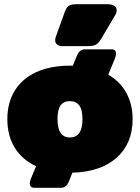

<svg xmlns="http://www.w3.org/2000/svg" viewBox="-20 -808 667 915"><path d="M243 -616Q243 -624 246 -633L288 -749Q296 -772 307 -780Q318 -788 348 -788H491Q512 -788 524 -780.5Q536 -773 536 -759Q536 -747 528 -734L464 -626Q450 -602 437 -595Q424 -588 390 -588H283Q243 -588 243 -616ZM122 66Q122 57 127 44L152 -16Q85 -47 50 -104.5Q15 -162 15 -240Q15 -318 50 -375.5Q85 -433 152.5 -464Q220 -495 313 -495H327L348 -546Q354 -559 363 -566Q372 -573 387 -573H511Q533 -573 533 -552Q533 -543 528 -530L496 -452Q552 -420 582 -365.5Q612 -311 612 -240Q612 -125 536.5 -57Q461 11 325 15L307 60Q301 73 292 80Q283 87 268 87H144Q122 87 122 66ZM373 -240Q373 -286 357.5 -306Q342 -326 313 -326Q284 -326 269 -306Q254 -286 254 -240Q254 -153 313 -153Q373 -153 373 -240Z"/></svg>

Font: Mitr
Style: Bold
Weight: 700
Designer: Thanarat Vachiruckul
Foundry: Cadson Demak
Version: Version 1.003